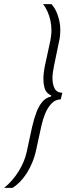

<svg xmlns="http://www.w3.org/2000/svg" viewBox="-93 -763 329 933"><path d="M-73 150Q-53 134 -35 113.5Q-17 93 -2.5 69.5Q12 46 22 22Q32 -2 37 -26L63 -146Q72 -185 83.5 -216Q95 -247 112 -267.5Q129 -288 155 -294L156 -299Q132 -310 125 -331Q118 -352 118 -381Q118 -396 120 -412Q122 -428 126 -447L152 -567Q154 -579 155.5 -591.5Q157 -604 157 -616Q157 -640 152 -663Q147 -686 138 -706.5Q129 -727 116 -743H157Q164 -736 172 -723Q180 -710 186 -693.5Q192 -677 196 -658.5Q200 -640 200 -619Q200 -604 198.5 -588.5Q197 -573 193 -557L169 -441Q166 -426 164 -411.5Q162 -397 162 -383Q162 -353 172.5 -333Q183 -313 210 -312L202 -280Q177 -280 158 -260.5Q139 -241 127 -212Q115 -183 108 -151L83 -36Q76 -3 64 26Q52 55 37 78.5Q22 102 4.5 120Q-13 138 -32 150Z"/></svg>

Font: Saira Condensed ExtraLight
Style: Italic
Weight: 250
Width: 3
Italic angle: -12°
Designer: Hector Gatti with collaboration of the Omnibus-Type team
Foundry: Omnibus-Type
Version: Version 1.101